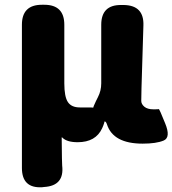

<svg xmlns="http://www.w3.org/2000/svg" viewBox="-20 -589 724 806"><path d="M157 197Q72 202 72 116V-485Q72 -569 156 -569H166Q250 -569 250 -485V-239Q250 -183 265 -160.5Q280 -138 315 -138H354Q449 -138 409 -51Q382 8 306 8Q261 8 242 -11Q239 -15 239 -10Q240 102 241 106Q251 191 165 196ZM420 -79Q339 -79 383 -165L391 -181Q405 -208 405 -239V-485Q405 -569 489 -568H501Q585 -566 582 -482L574 -220Q573 -179 573 -165.5Q573 -152 586 -141Q599 -130 625 -130Q644 -130 646.5 -131Q649 -132 673 -72Q698 -12 667 1Q636 14 579 14Q455 14 429 -67Q425 -79 420 -79Z"/></svg>

Font: Resource Han Rounded KR Heavy
Style: Regular
Weight: 900
Designer: Cyano Hao (round all glyphs); Ryoko NISHIZUKA 西塚涼子 (kana, bopomofo & ideographs); Paul D. Hunt (Latin, Greek & Cyrillic)
Foundry: Cyano Hao
Version: 0.990